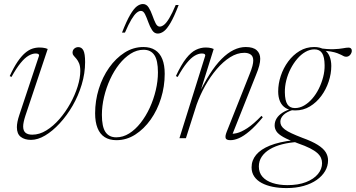

<svg xmlns="http://www.w3.org/2000/svg" viewBox="-20 -704 1812 978"><path d="M413.5 -387.5Q413.5 -330.5 396.2 -273.2Q379 -216 349.8 -165.5Q320.5 -115 284.2 -75.8Q248 -36.5 210.2 -14Q172.5 8.5 138 8.5Q105.5 8.5 85.8 -6.8Q66 -22 66 -56Q66 -81.5 78.5 -118.5L179 -420.5Q179.5 -426.5 175 -429Q170.5 -431.5 161.5 -431.5Q145 -431.5 125.8 -420.5Q106.5 -409.5 85 -383.2Q63.5 -357 38.5 -312L29.5 -316.5Q50 -361 69.2 -389.2Q88.5 -417.5 107 -433.5Q125.5 -449.5 143.8 -455.8Q162 -462 181 -462Q189 -462 197 -461.2Q205 -460.5 212 -458.5Q219 -456.5 223 -454.5L109 -113.5Q103.5 -96.5 100.8 -83.2Q98 -70 98 -60Q98 -38 109.8 -28Q121.5 -18 144.5 -18Q181 -18 216.2 -39.8Q251.5 -61.5 282.8 -97.5Q314 -133.5 338 -176.8Q362 -220 375.5 -263.5Q389 -307 389 -342.5Q389 -366.5 383 -381Q377 -395.5 369.2 -404.5Q361.5 -413.5 355.5 -420.2Q349.5 -427 349.5 -435Q349.5 -449 358.5 -456.5Q367.5 -464 379 -464Q396 -464 404.8 -447.2Q413.5 -430.5 413.5 -387.5Z M710.5 -464.5Q746 -464.5 770.2 -449Q794.5 -433.5 806.8 -403Q819 -372.5 819 -328Q819 -264 800.2 -203.5Q781.5 -143 747.5 -95Q713.5 -47 669 -18.5Q624.5 10 573 10Q537.5 10 513.2 -5.5Q489 -21 476.8 -51.8Q464.5 -82.5 464.5 -127Q464.5 -190.5 483.2 -251Q502 -311.5 536 -359.5Q570 -407.5 614.5 -436Q659 -464.5 710.5 -464.5ZM572 -4.5Q606.5 -4.5 638 -24.2Q669.5 -44 696.2 -78Q723 -112 742.8 -155Q762.5 -198 773.5 -244.5Q784.5 -291 784.5 -335.5Q784.5 -396.5 766.2 -423.5Q748 -450.5 711.5 -450.5Q677 -450.5 645.5 -430.5Q614 -410.5 587.2 -376.8Q560.5 -343 540.8 -300Q521 -257 510 -210.2Q499 -163.5 499 -119Q499 -58.5 517.2 -31.5Q535.5 -4.5 572 -4.5ZM890 -678.5Q867.5 -620 849 -588.2Q830.5 -556.5 814.8 -544.8Q799 -533 783.5 -533Q766 -533 754.8 -550.5Q743.5 -568 735.5 -590.8Q727.5 -613.5 719 -631Q710.5 -648.5 698 -648.5Q687.5 -648.5 675.8 -638.8Q664 -629 649.5 -605Q635 -581 616.5 -538H601.5Q624.5 -597 643 -628.5Q661.5 -660 677.2 -671.8Q693 -683.5 708 -683.5Q726 -683.5 737 -666.2Q748 -649 756 -626Q764 -603 772.5 -585.8Q781 -568.5 793.5 -568.5Q804 -568.5 816 -578Q828 -587.5 842.5 -611.8Q857 -636 875 -678.5Z M885 -312 876 -316.5Q903.5 -375.5 928.5 -407Q953.5 -438.5 978 -450.2Q1002.5 -462 1027.5 -462Q1036 -462 1043.5 -461.2Q1051 -460.5 1057.5 -458.5Q1064 -456.5 1068.5 -454.5L994.5 -218L986 -211.5Q1017 -277 1047.5 -325Q1078 -373 1108.8 -403.8Q1139.5 -434.5 1170.2 -449.5Q1201 -464.5 1232 -464.5Q1269.5 -464.5 1287.5 -448.2Q1305.5 -432 1305.5 -404.5Q1305.5 -389 1300.5 -369.5Q1295.5 -350 1283.5 -321L1159.5 -9L1147.5 -23.5Q1163 -20.5 1185.8 -25.8Q1208.5 -31 1239.8 -51.2Q1271 -71.5 1312 -114L1318.5 -106.5Q1281 -61 1251 -35.8Q1221 -10.5 1197.2 -0.2Q1173.5 10 1154 10Q1133 10 1129.5 -0.2Q1126 -10.5 1134.5 -32L1250.5 -324Q1261.5 -351 1265.8 -367.8Q1270 -384.5 1270 -395.5Q1270 -417 1257.2 -426Q1244.5 -435 1224.5 -435Q1188 -435 1152.2 -412.5Q1116.5 -390 1084 -352Q1051.5 -314 1025.2 -267Q999 -220 981.5 -171L927 0H894L1025.5 -420.5Q1026 -426.5 1021.5 -429Q1017 -431.5 1008 -431.5Q991.5 -431.5 972.2 -420.5Q953 -409.5 931.5 -383.2Q910 -357 885 -312Z M1743.5 -415Q1736.5 -415 1731 -417.8Q1725.5 -420.5 1717.5 -424.8Q1709.5 -429 1697.2 -433.5Q1685 -438 1665.5 -441.5Q1646 -445 1616 -446.5L1600 -459Q1649 -452.5 1679 -453.5Q1709 -454.5 1726.8 -458Q1744.5 -461.5 1756 -461.5Q1763 -461.5 1767.5 -457.5Q1772 -453.5 1772 -445.5Q1772 -440.5 1770 -435.2Q1768 -430 1764.2 -425.2Q1760.5 -420.5 1755.2 -417.8Q1750 -415 1743.5 -415ZM1482.5 -153.5Q1506.5 -153.5 1529 -166.5Q1551.5 -179.5 1570.8 -201.8Q1590 -224 1604 -252.2Q1618 -280.5 1626 -311.2Q1634 -342 1633.5 -372Q1633 -414.5 1620.5 -433.5Q1608 -452.5 1581.5 -452.5Q1558 -452.5 1535.5 -439.5Q1513 -426.5 1494 -404.2Q1475 -382 1460.5 -353.8Q1446 -325.5 1438.2 -294.5Q1430.5 -263.5 1431 -233.5Q1431.5 -191.5 1444 -172.5Q1456.5 -153.5 1482.5 -153.5ZM1580 -464.5Q1610.5 -464.5 1629.8 -452.2Q1649 -440 1658.2 -418.2Q1667.5 -396.5 1667.5 -368Q1667.5 -328.5 1654.2 -288.5Q1641 -248.5 1616.5 -215.2Q1592 -182 1558.5 -161.8Q1525 -141.5 1484 -141.5Q1454.5 -141.5 1435 -153.8Q1415.5 -166 1406.2 -187.8Q1397 -209.5 1397 -238Q1397 -277.5 1410.2 -317.5Q1423.5 -357.5 1448 -390.8Q1472.5 -424 1506 -444.2Q1539.5 -464.5 1580 -464.5ZM1439.5 254Q1401.5 254 1369.2 247.5Q1337 241 1312.8 228Q1288.5 215 1275 195Q1261.5 175 1261.5 148.5Q1261.5 112.5 1284.8 84.5Q1308 56.5 1355 37.5Q1402 18.5 1473.5 10.5L1499.5 11.5V19Q1454.5 21.5 1417.5 31Q1380.5 40.5 1354 56.5Q1327.5 72.5 1313 94.5Q1298.5 116.5 1298.5 144Q1298.5 175.5 1317 196.5Q1335.5 217.5 1368.5 228.2Q1401.5 239 1444 239Q1499.5 239 1539 223.5Q1578.5 208 1599.5 182.5Q1620.5 157 1620.5 127Q1620.5 113 1615 100.2Q1609.5 87.5 1596.2 75.5Q1583 63.5 1559 51.2Q1535 39 1497.5 26Q1448.5 8.5 1423 -6Q1397.5 -20.5 1388.2 -34.8Q1379 -49 1379 -65Q1379 -84.5 1389.2 -101Q1399.5 -117.5 1419 -130Q1438.5 -142.5 1466.5 -150.5L1474.5 -145Q1439 -134 1423.5 -118Q1408 -102 1408 -84Q1408 -73 1413.2 -63.5Q1418.5 -54 1431 -44.5Q1443.5 -35 1465.5 -24.8Q1487.5 -14.5 1520 -2Q1570 16 1598.5 34Q1627 52 1639 71.2Q1651 90.5 1651 113Q1651 142 1636 167.5Q1621 193 1593.2 212.5Q1565.5 232 1526.5 243Q1487.5 254 1439.5 254Z"/></svg>

Font: Newsreader 36pt ExtraLight
Style: Italic
Weight: 250
Italic angle: -17°
Designer: Hugues Gentile
Foundry: Production Type
Version: Version 1.003